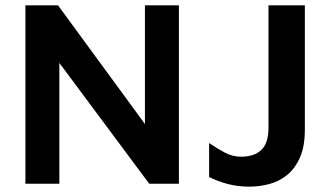

<svg xmlns="http://www.w3.org/2000/svg" viewBox="-20 -687 1235 718"><path d="M75 0V-667H197L561 -170L522 -90V-667H649V0H538L166 -500L202 -561V0ZM912 11Q869 11 831.5 1Q794 -9 762 -25V-152Q793 -131 821.5 -116Q850 -101 881 -101Q931 -101 957.5 -126.5Q984 -152 984 -209V-667H1120V-202Q1120 -139 1101.5 -97.5Q1083 -56 1053 -32Q1023 -8 986 1.5Q949 11 912 11Z"/></svg>

Font: Maven Pro SemiBold
Style: Regular
Weight: 600
Designer: Joe Prince
Foundry: Joe Prince
Version: Version 2.103